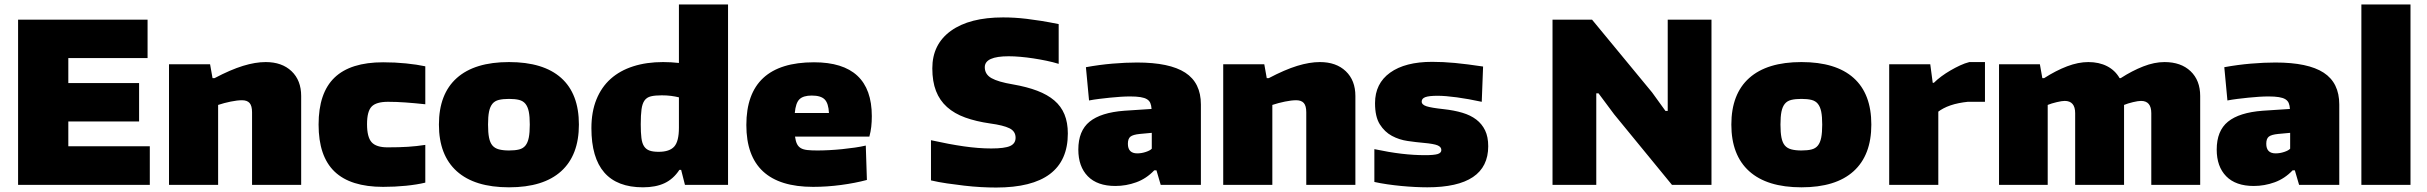

<svg xmlns="http://www.w3.org/2000/svg" viewBox="-20 -828 10869 860"><path d="M61 -740H641V-568H286V-456H603V-284H286V-173H651V0H61Z M737 -540H921L932 -478H941Q1013 -516 1068.5 -533Q1124 -550 1170 -550Q1243 -550 1286 -509Q1329 -468 1329 -398V0H1109V-325Q1109 -354 1098 -366.5Q1087 -379 1064 -379Q1043 -379 1013.5 -373Q984 -367 957 -358V0H737Z M1696 9Q1550 9 1478.5 -59.5Q1407 -128 1407 -270Q1407 -412 1478.5 -480.5Q1550 -549 1696 -549Q1749 -549 1798.5 -544Q1848 -539 1885 -531V-361Q1838 -366 1797 -369Q1756 -372 1718 -372Q1665 -372 1644.5 -350.5Q1624 -329 1624 -272Q1624 -214 1644.5 -191Q1665 -168 1716 -168Q1769 -168 1807.5 -170.5Q1846 -173 1885 -179V-10Q1848 -1 1798.5 4Q1749 9 1696 9Z M2260 11Q2106 11 2026 -61Q1946 -133 1946 -270Q1946 -407 2026 -478.5Q2106 -550 2260 -550Q2414 -550 2493.5 -479Q2573 -408 2573 -270Q2573 -133 2493.5 -61Q2414 11 2260 11ZM2260 -154Q2287 -154 2305 -158.5Q2323 -163 2333.5 -176Q2344 -189 2348.5 -211.5Q2353 -234 2353 -270Q2353 -306 2348.5 -328Q2344 -350 2333.5 -363Q2323 -376 2305 -380.5Q2287 -385 2260 -385Q2233 -385 2214.5 -380.5Q2196 -376 2185.5 -363Q2175 -350 2170.5 -328Q2166 -306 2166 -270Q2166 -234 2170.5 -211.5Q2175 -189 2185.5 -176.5Q2196 -164 2214.5 -159Q2233 -154 2260 -154Z M2860 11Q2629 11 2629 -254Q2629 -327 2651.5 -382.5Q2674 -438 2715.5 -475Q2757 -512 2816.5 -531Q2876 -550 2950 -550Q2968 -550 2985.5 -549Q3003 -548 3021 -546V-808H3241V0H3048L3031 -67H3023Q2996 -26 2956.5 -7.5Q2917 11 2860 11ZM2930 -148Q2979 -148 3000 -171.5Q3021 -195 3021 -256V-392Q3005 -396 2986 -398.5Q2967 -401 2944 -401Q2914 -401 2895.5 -396.5Q2877 -392 2867 -378Q2857 -364 2853.5 -338.5Q2850 -313 2850 -271Q2850 -234 2853 -210Q2856 -186 2865 -172.5Q2874 -159 2889.5 -153.5Q2905 -148 2930 -148Z M3622 9Q3323 9 3323 -268Q3323 -549 3626 -549Q3885 -549 3885 -308Q3885 -282 3882.5 -260Q3880 -238 3874 -216H3541Q3544 -195 3550 -183Q3556 -171 3567 -164.5Q3578 -158 3596 -156Q3614 -154 3641 -154Q3665 -154 3694 -155.5Q3723 -157 3752.5 -160Q3782 -163 3809.5 -167Q3837 -171 3858 -176L3863 -22Q3811 -8 3747.5 0.5Q3684 9 3622 9ZM3616 -400Q3578 -400 3561 -383.5Q3544 -367 3540 -322H3693Q3691 -365 3674 -382.5Q3657 -400 3616 -400Z M4442 12Q4410 12 4373.5 10Q4337 8 4298.5 3.5Q4260 -1 4222 -6.5Q4184 -12 4150 -20V-200Q4231 -182 4297 -172.5Q4363 -163 4420 -163Q4480 -163 4504.5 -174Q4529 -185 4529 -211Q4529 -240 4501.5 -253.5Q4474 -267 4415 -275Q4352 -284 4303.5 -301.5Q4255 -319 4222 -348.5Q4189 -378 4172.5 -420.5Q4156 -463 4156 -522Q4156 -630 4239.5 -690Q4323 -750 4473 -750Q4499 -750 4524.5 -748.5Q4550 -747 4579.5 -743.5Q4609 -740 4643.5 -734.5Q4678 -729 4722 -720V-542Q4696 -550 4667 -556Q4638 -562 4608.5 -566.5Q4579 -571 4550.5 -573.5Q4522 -576 4498 -576Q4391 -576 4391 -527Q4391 -495 4421 -478Q4451 -461 4517 -450Q4580 -439 4626 -421.5Q4672 -404 4702.5 -378Q4733 -352 4748 -315.5Q4763 -279 4763 -230Q4763 12 4442 12Z M4976 5Q4895 5 4852.5 -38.5Q4810 -82 4810 -158Q4810 -242 4860.5 -283Q4911 -324 5016 -332L5138 -340Q5137 -356 5132.5 -366.5Q5128 -377 5117.5 -383.5Q5107 -390 5088.5 -393Q5070 -396 5042 -396Q5022 -396 4999 -394.5Q4976 -393 4951.5 -390.5Q4927 -388 4903 -385Q4879 -382 4858 -378L4844 -527Q4904 -538 4963 -543Q5022 -548 5073 -548Q5219 -548 5289 -502.5Q5359 -457 5359 -360V0H5179L5160 -65H5150Q5115 -28 5069.5 -11.5Q5024 5 4976 5ZM5074 -141Q5093 -141 5112.5 -147.5Q5132 -154 5139 -162V-233L5085 -228Q5055 -225 5043.5 -216Q5032 -207 5032 -184Q5032 -141 5074 -141Z M5459 -540H5643L5654 -478H5663Q5735 -516 5790.5 -533Q5846 -550 5892 -550Q5965 -550 6008 -509Q6051 -468 6051 -398V0H5831V-325Q5831 -354 5820 -366.5Q5809 -379 5786 -379Q5765 -379 5735.5 -373Q5706 -367 5679 -358V0H5459Z M6373 11Q6348 11 6318 9.5Q6288 8 6256.5 5Q6225 2 6194 -2.5Q6163 -7 6136 -13V-160Q6202 -146 6257 -139.5Q6312 -133 6363 -133Q6403 -133 6419.5 -138Q6436 -143 6436 -156Q6436 -170 6419 -177Q6402 -184 6357 -188Q6323 -191 6285 -196.5Q6247 -202 6214.5 -219.5Q6182 -237 6160.5 -271Q6139 -305 6139 -366Q6139 -454 6206.5 -502.5Q6274 -551 6395 -551Q6444 -551 6497 -546Q6550 -541 6623 -530L6617 -372Q6557 -385 6505.5 -392Q6454 -399 6419 -399Q6381 -399 6364.5 -393Q6348 -387 6348 -373Q6348 -359 6369.5 -352Q6391 -345 6447 -339Q6493 -334 6530 -323Q6567 -312 6592.5 -292.5Q6618 -273 6632 -244Q6646 -215 6646 -173Q6646 11 6373 11Z M6934 -740H7111L7380 -414L7440 -331H7450V-740H7646V0H7469L7210 -316L7140 -410H7130V0H6934Z M8049 11Q7895 11 7815 -61Q7735 -133 7735 -270Q7735 -407 7815 -478.5Q7895 -550 8049 -550Q8203 -550 8282.5 -479Q8362 -408 8362 -270Q8362 -133 8282.5 -61Q8203 11 8049 11ZM8049 -154Q8076 -154 8094 -158.5Q8112 -163 8122.5 -176Q8133 -189 8137.5 -211.5Q8142 -234 8142 -270Q8142 -306 8137.5 -328Q8133 -350 8122.5 -363Q8112 -376 8094 -380.5Q8076 -385 8049 -385Q8022 -385 8003.5 -380.5Q7985 -376 7974.5 -363Q7964 -350 7959.5 -328Q7955 -306 7955 -270Q7955 -234 7959.5 -211.5Q7964 -189 7974.5 -176.5Q7985 -164 8003.5 -159Q8022 -154 8049 -154Z M8442 -540H8626L8637 -457H8642Q8657 -472 8676 -486Q8695 -500 8716.5 -512.5Q8738 -525 8759.5 -535Q8781 -545 8801 -550H8871V-372H8794Q8774 -370 8754 -366Q8734 -362 8716.5 -356Q8699 -350 8685 -342.5Q8671 -335 8662 -328V0H8442Z M8934 -540H9117L9128 -478H9136Q9189 -512 9239 -531Q9289 -550 9334 -550Q9382 -550 9418 -531.5Q9454 -513 9474 -478H9479Q9530 -511 9580 -530.5Q9630 -550 9675 -550Q9749 -550 9792 -509Q9835 -468 9835 -398V0H9616V-321Q9616 -376 9570 -376Q9557 -376 9534 -370.5Q9511 -365 9494 -358V0H9275V-321Q9275 -376 9228 -376Q9216 -376 9192.5 -370.5Q9169 -365 9152 -358V0H8934Z M10075 5Q9994 5 9951.5 -38.5Q9909 -82 9909 -158Q9909 -242 9959.5 -283Q10010 -324 10115 -332L10237 -340Q10236 -356 10231.5 -366.5Q10227 -377 10216.5 -383.5Q10206 -390 10187.5 -393Q10169 -396 10141 -396Q10121 -396 10098 -394.5Q10075 -393 10050.5 -390.5Q10026 -388 10002 -385Q9978 -382 9957 -378L9943 -527Q10003 -538 10062 -543Q10121 -548 10172 -548Q10318 -548 10388 -502.5Q10458 -457 10458 -360V0H10278L10259 -65H10249Q10214 -28 10168.5 -11.5Q10123 5 10075 5ZM10173 -141Q10192 -141 10211.5 -147.5Q10231 -154 10238 -162V-233L10184 -228Q10154 -225 10142.5 -216Q10131 -207 10131 -184Q10131 -141 10173 -141Z M10557 -808H10777V0H10557Z"/></svg>

Font: Encode Sans Normal
Style: Black
Weight: 900
Designer: Pablo Impallari, Andres Torresi
Foundry: Pablo Impallari, Andres Torresi
Version: Version 1.000; ttfautohint (v1.00) -l 8 -r 50 -G 200 -x 14 -